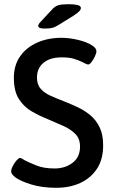

<svg xmlns="http://www.w3.org/2000/svg" viewBox="-20 -887 540 914"><path d="M192 -751Q162 -751 162 -764Q162 -772 174 -784L228 -842Q241 -857 257.5 -862Q274 -867 307 -867Q333 -867 349 -863Q365 -859 365 -849Q365 -842 358 -834Q351 -826 328 -811L265 -772Q245 -759 231 -755Q217 -751 192 -751ZM248 7Q181 7 130 -8.5Q79 -24 54 -42Q33 -58 33 -71Q33 -81 40.5 -96Q48 -111 58.5 -123Q69 -135 75 -135Q79 -135 84.5 -132Q90 -129 98 -124Q119 -113 154 -99Q189 -85 240 -85Q290 -85 325.5 -112Q361 -139 361 -189Q361 -227 338.5 -249.5Q316 -272 281.5 -287.5Q247 -303 209 -319Q169 -335 131.5 -356.5Q94 -378 70 -415.5Q46 -453 46 -517Q46 -576 75.5 -618.5Q105 -661 156.5 -684Q208 -707 272 -707Q310 -707 352 -697Q394 -687 418 -671Q439 -658 439 -643Q439 -634 432 -619Q425 -604 416 -592Q407 -580 400 -580Q395 -580 388 -583.5Q381 -587 371 -592Q355 -600 332 -607Q309 -614 275 -614Q218 -614 187 -588Q156 -562 156 -518Q156 -484 174 -464Q192 -444 221 -431Q250 -418 284 -405Q317 -392 350 -376.5Q383 -361 410.5 -338Q438 -315 454.5 -280.5Q471 -246 471 -195Q471 -128 441.5 -83.5Q412 -39 362 -16Q312 7 248 7Z"/></svg>

Font: Asap Medium
Style: Regular
Weight: 500
Designer: Pablo Cosgaya
Foundry: Omnibus-Type
Version: Version 3.001; ttfautohint (v1.8.3)